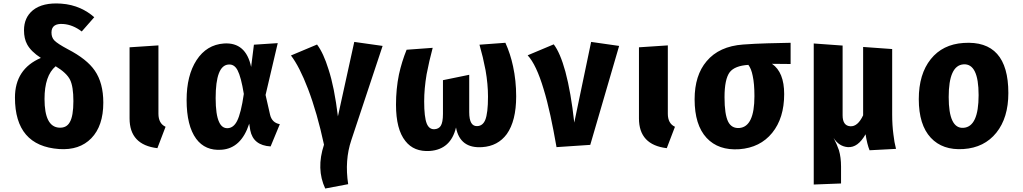

<svg xmlns="http://www.w3.org/2000/svg" viewBox="-20 -839 5883 1104"><path d="M525 -433Q574 -362 574 -249Q574 -115 505 -44Q437 26 320 18Q66 0 66 -278Q66 -442 215 -506Q158 -543 136 -584Q118 -617 118 -665Q118 -738 169 -780Q226 -826 333 -818Q391 -814 443 -791Q487 -771 522 -740L450 -658Q399 -697 344 -701Q276 -706 276 -652Q276 -624 292 -607Q310 -588 370 -556Q480 -499 525 -433ZM381 -136Q402 -171 402 -258Q402 -341 383 -380Q363 -420 300 -458Q236 -404 236 -270Q236 -111 319 -105Q362 -102 381 -136Z M891 -185Q891 -129 932 -110L885 13Q725 -6 725 -158V-567L891 -578Z M1424 -454 1440 -582 1577 -591 1507 -293 1533 -179Q1544 -133 1589 -125L1536 3Q1436 -3 1419 -90L1413 -128Q1367 14 1254 22Q1160 29 1108 -41Q1053 -116 1053 -264Q1053 -405 1110 -493Q1168 -582 1268 -589Q1394 -597 1424 -454ZM1220 -275Q1220 -179 1240 -137Q1257 -100 1290 -102Q1323 -104 1343 -143Q1366 -188 1382 -299Q1366 -397 1346 -435Q1327 -471 1294 -468Q1220 -463 1220 -275Z M1803 -583Q1840 -534 1869 -440Q1886 -388 1899 -323Q1913 -252 1923 -170L2017 -598L2180 -575L2000 -33Q1961 83 1982 220L1850 245Q1797 132 1843 -7Q1804 -189 1751 -328Q1702 -456 1653 -520Z M2886 -593Q2915 -529 2930 -458Q2948 -375 2948 -285Q2948 -144 2894 -68Q2843 1 2753 7Q2625 16 2602 -106Q2572 20 2452 29Q2360 35 2311 -28Q2257 -95 2257 -237Q2257 -328 2274 -411Q2290 -484 2318 -553L2468 -564Q2457 -522 2449 -488Q2440 -448 2433 -412Q2419 -329 2419 -256Q2419 -165 2434 -128Q2448 -94 2479 -96Q2503 -98 2514 -115Q2527 -135 2527 -184V-378L2678 -409V-194Q2678 -110 2726 -114Q2756 -116 2770 -149Q2786 -188 2786 -283Q2786 -355 2772 -435Q2765 -470 2756 -510Q2748 -542 2737 -582Z M3164 -584Q3201 -536 3231 -427Q3263 -308 3282 -134L3379 -598L3540 -575L3374 -6L3180 7Q3162 -96 3145 -174Q3126 -261 3106 -326Q3064 -467 3014 -521Z M3820 -185Q3820 -129 3861 -110L3814 13Q3654 -6 3654 -158V-567L3820 -578Z M4526 -471 4419 -472Q4489 -424 4489 -298Q4489 -160 4420 -75Q4351 10 4231 19Q4111 27 4043 -46Q3974 -120 3974 -268Q3974 -406 4043 -487Q4115 -573 4253 -583Q4320 -588 4394 -590Q4457 -592 4526 -593ZM4318 -286Q4318 -358 4308 -403Q4300 -444 4283 -466Q4205 -461 4176 -424Q4146 -384 4146 -280Q4146 -181 4167 -139Q4187 -100 4231 -103Q4318 -110 4318 -286Z M4980 25Q4966 -9 4957 -67Q4913 11 4855 7Q4804 3 4773 -46Q4785 -23 4790 -11Q4798 8 4804 25Q4816 66 4816 119V216L4659 222V-589L4825 -577V-176Q4825 -116 4869 -113Q4912 -110 4943 -176V-569L5110 -557V-181Q5110 -120 5117 -67Q5122 -21 5132 17Z M5778 -304Q5778 -162 5709 -76Q5640 10 5520 18Q5400 26 5332 -47Q5263 -121 5263 -269Q5263 -413 5332 -499Q5400 -584 5520 -592Q5778 -610 5778 -304ZM5435 -281Q5435 -98 5520 -104Q5607 -110 5607 -292Q5607 -475 5520 -469Q5435 -463 5435 -281Z"/></svg>

Font: Xiangcui Wave Sans Xiangcui Wave Sans
Style: Regular
Weight: 800
Width: 3
Version: Version 0.920;March 28, 2024;FontCreator 14.0.0.2814 64-bit